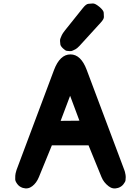

<svg xmlns="http://www.w3.org/2000/svg" viewBox="-20 -1058 771 1099"><path d="M383.3 -746.6Q322.8 -746.6 289.1 -657.2L74.7 -85.4Q67.4 -62 67.4 -52Q67.4 -42 67.1 -31.7Q66.9 -21.5 78.1 -5.9Q89.4 10.7 110.8 17.6Q140.6 26.4 164.6 7.8Q189 -10.7 202.6 -44.4L276.9 -226.1H486.8L561 -44.4Q573.2 -13.7 602.1 8.3Q626 26.9 655.8 17.6Q675.3 11.2 686.5 -3.4Q697.8 -17.6 698.5 -26.6Q699.2 -35.6 699.7 -44.7Q700.2 -53.7 694.8 -75.2Q692.9 -81.5 691.4 -85.4L476.6 -657.2Q443.4 -746.6 383.3 -746.6ZM434.6 -367.2 327.1 -366.2 381.3 -509.8ZM547.4 -1020Q523.9 -1039.1 511.2 -1038.1Q498.5 -1037.1 485.6 -1036.1Q472.7 -1035.2 454.1 -1011.7L352.5 -884.8Q337.9 -866.2 334.2 -857.7Q330.6 -849.1 326.7 -840.3Q322.8 -831.5 323.7 -822.5Q324.7 -813.5 325.4 -804.2Q326.2 -794.9 340.3 -781.2Q354.5 -767.6 363 -766.8Q371.6 -766.1 380.1 -765.4Q388.7 -764.6 396.7 -768.6Q404.8 -772.5 412.6 -776.4Q420.4 -780.3 435.1 -795.4Q437.5 -798.3 440.4 -801.3L556.2 -928.2Q575.2 -948.7 574.7 -960.9Q574.2 -973.1 573.7 -985.1Q573.2 -997.1 552.7 -1015.6Q550.3 -1017.6 547.4 -1020Z"/></svg>

Font: Comic Relief
Style: Bold
Weight: 700
Designer: Jeff Davis
Foundry: Loudifier
Version: Version 1.200; ttfautohint (v1.8.4.7-5d5b)